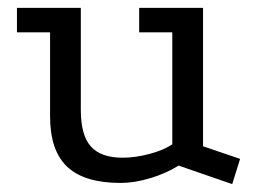

<svg xmlns="http://www.w3.org/2000/svg" viewBox="-20 -449 649 487"><path d="M433 -29Q401 -9 361 3Q321 15 286 15Q194 15 150.5 -26Q107 -67 107 -154V-367H23V-429H185V-170Q185 -106 210.5 -77.5Q236 -49 291 -49Q323 -49 359 -58.5Q395 -68 417 -83V-367H333V-429H495V-78L589 -46L569 18Z"/></svg>

Font: Podkova
Style: Regular
Weight: 400
Designer: Ilya Yudin
Foundry: Cyreal (www.cyreal.org)
Version: Version 2.103